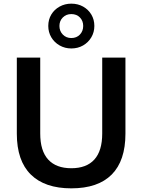

<svg xmlns="http://www.w3.org/2000/svg" viewBox="-20 -1020 778 1050"><path d="M370 10Q225 10 148.5 -65.5Q72 -141 72 -289V-705H200V-290Q200 -195 243.5 -147.5Q287 -100 370 -100Q453 -100 496 -147.5Q539 -195 539 -290V-705H666V-289Q666 -141 591 -65.5Q516 10 370 10ZM370 -755Q335 -755 306 -771.5Q277 -788 260.5 -816Q244 -844 244 -878Q244 -913 260.5 -940.5Q277 -968 306 -984Q335 -1000 370 -1000Q406 -1000 434.5 -984Q463 -968 479.5 -940.5Q496 -913 496 -878Q496 -844 479.5 -816Q463 -788 434.5 -771.5Q406 -755 370 -755ZM370 -812Q399 -812 417 -831Q435 -850 435 -878Q435 -906 417 -924.5Q399 -943 370 -943Q342 -943 323.5 -924.5Q305 -906 305 -878Q305 -850 323.5 -831Q342 -812 370 -812Z"/></svg>

Font: NunitoSans3
Style: Bold
Weight: 700
Designer: Vernon Adams
Foundry: Vernon Adams
Version: Version 3.101;gftools[0.9.27]